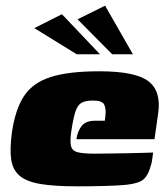

<svg xmlns="http://www.w3.org/2000/svg" viewBox="-20 -651 589 676"><path d="M250 5Q172 5 123.5 -3Q75 -11 50 -31.5Q25 -52 19.5 -89Q14 -126 22 -185Q34 -267 65 -313.5Q96 -360 159 -380Q222 -400 330 -400Q457 -400 502.5 -365Q548 -330 537 -253L524 -161H249Q253 -189 267.5 -207.5Q282 -226 315 -226H349L351 -242Q354 -268 347 -282.5Q340 -297 307 -297Q281 -297 267 -289Q253 -281 245.5 -258Q238 -235 231 -189Q226 -154 230 -137Q234 -120 253.5 -115Q273 -110 313 -110Q329 -110 361 -110.5Q393 -111 428 -111.5Q463 -112 489 -113Q515 -114 519 -114L516 -91Q514 -74 506.5 -53.5Q499 -33 488 -22Q471 -4 414.5 0.5Q358 5 250 5ZM250 -460 101 -552 198 -601 332 -460ZM375 -460 253 -583 350 -631 448 -460Z"/></svg>

Font: Genos Thin Black
Style: Italic
Weight: 900
Italic angle: -8°
Version: Version 1.010